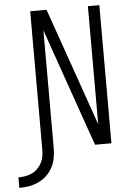

<svg xmlns="http://www.w3.org/2000/svg" viewBox="-134 -780 695 1018"><g transform="rotate(-5 213.5 -271.0)"><path d="M-73 193V137Q-55 137 -36.5 134Q-18 131 -1 123Q16 115 29.5 101.5Q43 88 51.5 71.5Q60 55 63 37Q66 19 66 0V-735H153L373 -107V-735H434V0H347L312 -99L127 -628V0Q127 26 122 52.5Q117 79 104.5 102Q92 125 72.5 143.5Q53 162 29 173Q5 184 -21 188.5Q-47 193 -73 193Z"/></g></svg>

Font: Iosevka Term Light
Style: Regular
Weight: 300
Monospace: yes
Designer: Belleve Invis
Foundry: Belleve Invis
Version: Version 9.0.1; ttfautohint (v1.8.3)